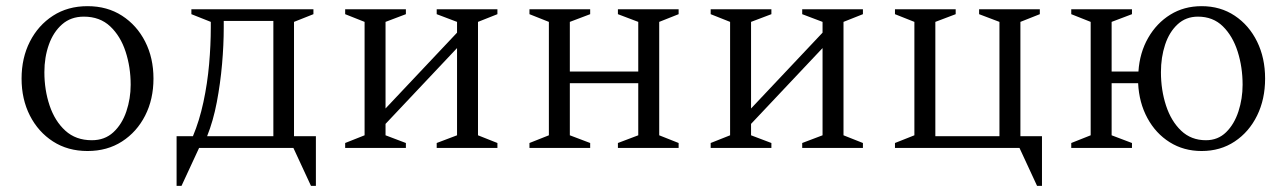

<svg xmlns="http://www.w3.org/2000/svg" viewBox="-20 -480 4175 623"><path d="M264 10Q200 10 152 -21Q104 -52 77 -105Q50 -158 50 -225Q50 -292 77 -345Q104 -398 152 -429Q200 -460 264 -460Q328 -460 376 -429Q424 -398 451 -345Q478 -292 478 -225Q478 -158 451 -105Q424 -52 376 -21Q328 10 264 10ZM278 -25Q320 -25 348 -51Q376 -77 390 -118.5Q404 -160 404 -205Q404 -262 387.5 -312.5Q371 -363 337.5 -394.5Q304 -426 252 -426Q210 -426 181.5 -401Q153 -376 138.5 -335Q124 -294 124 -246Q124 -188 141 -137.5Q158 -87 192 -56Q226 -25 278 -25Z M601 -434V-450H997V-434L934 -409V-38H1005V123H989L932 0H626L569 123H553V-38H606Q627 -88 640 -148.5Q653 -209 658.5 -271.5Q664 -334 664 -391V-409ZM867 -38V-412H706V-391Q706 -334 700.5 -271.5Q695 -209 683.5 -148.5Q672 -88 652 -38Z M1163 -409 1100 -434V-450H1297V-434L1231 -409V-128L1463 -374V-409L1397 -434V-450H1594V-434L1531 -409V-41L1594 -16V0H1397V-16L1463 -41V-324L1231 -78V-41L1297 -16V0H1100V-16L1163 -41Z M1761 -409 1698 -434V-450H1895V-434L1829 -409V-248H2051V-409L1985 -434V-450H2182V-434L2119 -409V-41L2182 -16V0H1985V-16L2051 -41V-210H1829V-41L1895 -16V0H1698V-16L1761 -41Z M2349 -409 2286 -434V-450H2483V-434L2417 -409V-128L2649 -374V-409L2583 -434V-450H2780V-434L2717 -409V-41L2780 -16V0H2583V-16L2649 -41V-324L2417 -78V-41L2483 -16V0H2286V-16L2349 -41Z M2947 -41V-409L2884 -434V-450H3081V-434L3015 -409V-38H3223V-409L3157 -434V-450H3354V-434L3291 -409V-38H3361V123H3345L3288 0H2884V-16Z M3519 -409 3456 -434V-450H3653V-434L3587 -409V-248H3674Q3678 -309 3705.5 -357Q3733 -405 3777.5 -432.5Q3822 -460 3879 -460Q3940 -460 3986.5 -429Q4033 -398 4059 -345Q4085 -292 4085 -225Q4085 -158 4059 -105Q4033 -52 3986.5 -21Q3940 10 3879 10Q3821 10 3775.5 -18.5Q3730 -47 3703 -97Q3676 -147 3673 -210H3587V-41L3653 -16V0H3456V-16L3519 -41ZM3893 -25Q3932 -25 3958.5 -51Q3985 -77 3998.5 -118.5Q4012 -160 4012 -205Q4012 -262 3996 -312.5Q3980 -363 3948 -394.5Q3916 -426 3867 -426Q3828 -426 3801 -401Q3774 -376 3760.5 -335Q3747 -294 3747 -246Q3747 -188 3763.5 -137.5Q3780 -87 3812.5 -56Q3845 -25 3893 -25Z"/></svg>

Font: Spectral Light
Style: Regular
Weight: 300
Designer: Jean-Baptiste Levee
Foundry: Production Type
Version: Version 2.001